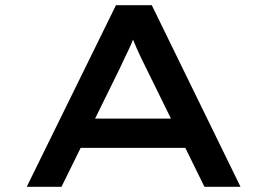

<svg xmlns="http://www.w3.org/2000/svg" viewBox="-20 -720 1030 740"><path d="M83 0 427 -700H565L907 0H768L543 -458Q533 -478 524 -496.5Q515 -515 507 -533.5Q499 -552 491 -571.5Q483 -591 476 -613L510 -614Q502 -591 494 -570.5Q486 -550 477 -531Q468 -512 459 -493.5Q450 -475 441 -455L217 0ZM236 -150 284 -263H700L719 -150Z"/></svg>

Font: Lexend Zetta Medium
Style: Regular
Weight: 500
Designer: Bonnie Shaver-Troup, Thomas Jockin
Foundry: Lexend
Version: Version 1.007